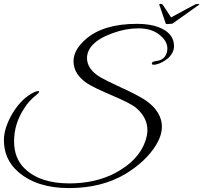

<svg xmlns="http://www.w3.org/2000/svg" viewBox="-24 -869 1040 982"><path d="M970 -844C962 -840 922 -819 851 -780L809 -844C803 -852 788 -850 791 -844L824 -748C825 -745 835 -745 858 -748L993 -844C1003 -845 987 -854 970 -844ZM832 -621C832 -615 831 -609 830 -603C823 -576 805 -560 775 -557C767 -556 750 -553 753 -542C754 -537 764 -536 781 -541C799 -546 816 -556 833 -569C855 -588 866 -610 866 -633C866 -673 845 -703 803 -723C770 -739 728 -747 676 -747C562 -747 475 -721 415 -669C373 -632 352 -595 352 -556C352 -511 376 -473 423 -442C444 -428 486 -408 549 -381C612 -354 654 -333 674 -316C711 -283 730 -246 730 -204C730 -186 726 -167 719 -146C696 -80 644 -26 565 16C498 51 420 69 331 69C231 69 155 44 102 -7C66 -42 48 -88 48 -147C48 -206 65 -262 100 -315C114 -339 135 -362 164 -385C188 -406 173 -406 154 -399C109 -378 72 -342 41 -291C11 -240 -4 -194 -4 -152C-4 -87 20 -33 69 10C132 65 219 93 328 93C440 93 536 69 617 21C686 -21 739 -70 774 -127C794 -160 804 -191 804 -222C804 -266 781 -319 708 -364C683 -379 645 -399 592 -423C540 -447 506 -464 489 -474C444 -501 421 -534 421 -572C421 -620 459 -666 551 -699C597 -716 641 -724 684 -724C733 -724 771 -711 800 -684C821 -665 832 -644 832 -621Z"/></svg>

Font: VL Great Vibes
Style: Regular
Weight: 400
Designer: Robert E. Leuschke
Foundry: Robert E. Leuschke
Version: Version 1.001